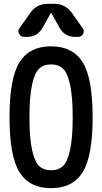

<svg xmlns="http://www.w3.org/2000/svg" viewBox="-20 -985 540 1015"><path d="M267.6 -964.8Q324.2 -964.8 358.4 -918.9L417 -835.9Q427.7 -822.3 419.4 -806.2Q411.1 -790 392.6 -790H377.9Q321.3 -790 293.9 -839.8L251 -917Q251 -918 250 -918Q249 -918 249 -917L206.1 -839.8Q178.7 -790 122.1 -790H107.4Q89.8 -790 81.1 -806.2Q72.3 -822.3 83 -835.9L141.6 -918.9Q174.8 -964.8 232.4 -964.8ZM313 -622.1Q289.1 -644.5 250 -644.5Q210.9 -644.5 187 -622.1Q163.1 -599.6 149.4 -536.6Q135.7 -473.6 135.7 -364.7Q135.7 -255.9 149.4 -192.9Q163.1 -129.9 187 -107.4Q210.9 -85 250 -85Q289.1 -85 313 -107.4Q336.9 -129.9 350.6 -192.9Q364.3 -255.9 364.3 -364.7Q364.3 -473.6 350.6 -536.6Q336.9 -599.6 313 -622.1ZM417 -74.7Q364.3 9.8 250 9.8Q135.7 9.8 83 -74.7Q30.3 -159.2 30.3 -365.2Q30.3 -571.3 83 -655.8Q135.7 -740.2 250 -740.2Q364.3 -740.2 417 -655.8Q469.7 -571.3 469.7 -365.2Q469.7 -159.2 417 -74.7Z"/></svg>

Font: Rounded Mgen+ 2m medium
Style: Regular
Weight: 500
Designer: [Source Han Sans]
Ryoko NISHIZUKA  (kana & ideographs); Paul D. Hunt (Latin, Greek & Cyrillic); Wenlong ZHANG  (bopomofo
Version: Version 1.059.20150602